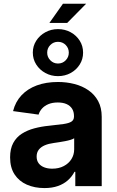

<svg xmlns="http://www.w3.org/2000/svg" viewBox="-20 -980 616 1011"><path d="M213.9 10.3Q162.1 10.3 121.1 -7.8Q80.1 -25.9 56.6 -61.8Q33.2 -97.7 33.2 -151.4Q33.2 -196.8 49.8 -227.3Q66.4 -257.8 95.2 -276.1Q124 -294.4 160.9 -304.2Q197.8 -314 238.3 -317.9Q285.2 -322.8 314.2 -326.9Q343.3 -331.1 356.4 -339.8Q369.6 -348.6 369.6 -366.2V-368.7Q369.6 -391.6 359.6 -407.5Q349.6 -423.3 330.6 -431.9Q311.5 -440.4 284.2 -440.4Q256.3 -440.4 235.6 -431.9Q214.8 -423.3 201.7 -408.9Q188.5 -394.5 183.1 -376.5L48.8 -395Q61 -443.8 93 -478Q125 -512.2 173.8 -530.3Q222.7 -548.3 285.2 -548.3Q330.6 -548.3 372.1 -537.6Q413.6 -526.9 445.8 -504.6Q478 -482.4 496.8 -447.8Q515.6 -413.1 515.6 -364.7V0H376.5V-75.2H372.1Q358.9 -49.8 337.2 -30.5Q315.4 -11.2 284.9 -0.5Q254.4 10.3 213.9 10.3ZM254.9 -91.8Q289.6 -91.8 315.7 -105.5Q341.8 -119.1 356.2 -142.3Q370.6 -165.5 370.6 -193.8V-252Q364.3 -247.6 351.6 -243.7Q338.9 -239.7 323.2 -236.8Q307.6 -233.9 292 -231.4Q276.4 -229 263.2 -227.1Q236.3 -223.6 216.1 -215.1Q195.8 -206.5 184.3 -191.9Q172.9 -177.2 172.9 -155.8Q172.9 -134.8 183.3 -120.6Q193.8 -106.4 212.4 -99.1Q231 -91.8 254.9 -91.8ZM240.2 -859.4 311.5 -960.4H433.6L334 -859.4ZM285.2 -579.1Q249 -579.1 218.8 -595.7Q188.5 -612.3 170.7 -640.4Q152.8 -668.5 152.8 -703.1Q152.8 -737.3 170.7 -765.4Q188.5 -793.5 218.8 -810.1Q249 -826.7 285.2 -826.7Q322.3 -826.7 352.3 -810.1Q382.3 -793.5 399.9 -765.6Q417.5 -737.8 417.5 -702.6Q417.5 -668.5 399.9 -640.4Q382.3 -612.3 352.3 -595.7Q322.3 -579.1 285.2 -579.1ZM285.2 -645.5Q309.6 -645.5 325.9 -662.4Q342.3 -679.2 342.3 -702.6Q342.3 -726.6 325.9 -743.2Q309.6 -759.8 285.2 -759.8Q261.7 -759.8 245.1 -743.2Q228.5 -726.6 228.5 -702.6Q228.5 -679.2 245.1 -662.4Q261.7 -645.5 285.2 -645.5Z"/></svg>

Font: Inter 17pt
Style: Bold
Weight: 700
Version: Version 4.001;git-66647c0bb